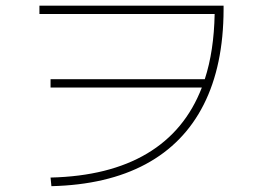

<svg xmlns="http://www.w3.org/2000/svg" viewBox="-20 -679 904 673"><path d="M687.5 -372.1H157.2V-401.4H697.8Q730 -500 732.4 -629.9H118.2V-659.2H763.7V-645.5Q763.2 -449.2 694.1 -312.5Q625 -175.8 490.5 -103.5Q356 -31.2 160.2 -26.4L157.2 -56.6Q362.3 -61.5 495.6 -140.9Q628.9 -220.2 687.5 -372.1Z"/></svg>

Font: Pretendard GOV Thin
Style: Regular
Weight: 100
Designer: Base glyphs from Inter by Rasmus Andersson; Hangeul glyphs from Noto Sans CJK(Source Han Sans) by Jang Soo-young and Kan
Foundry: Kil Hyung-jin
Version: Version 1.309